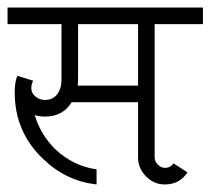

<svg xmlns="http://www.w3.org/2000/svg" viewBox="-32 -483 558 509"><path d="M334 -256V-419H175V-281Q175 -264 174 -256ZM405 6Q376 6 355 -15.5Q334 -37 334 -66V-212H158Q135 -174 87 -174Q72 -174 60 -178Q76 -125 115 -87Q162 -43 224 -34V6Q144 -3 84 -60Q7 -132 7 -238Q7 -266 14 -282L56 -269Q51 -260 51 -249Q51 -236 62 -227Q73 -218 87 -218Q108 -218 119.5 -233Q131 -248 131 -271V-419H-12V-463H506V-419H378V-66Q378 -55 386.5 -46.5Q395 -38 405 -38Q420 -38 428 -50L465 -26Q444 6 405 6Z"/></svg>

Font: Bhavuka
Style: Regular
Weight: 400
Version: 2.94.0; ttfautohint (v1.2) -l 7 -r 28 -G 50 -x 13 -D deva -f